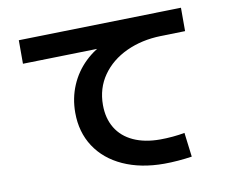

<svg xmlns="http://www.w3.org/2000/svg" viewBox="-79 -802 1096 922"><g transform="rotate(-10 469.0 -341.0)"><path d="M271.2 -294.1Q271.2 -364.8 297.1 -426.1Q322.9 -487.3 370.8 -533.6Q418.7 -580 483.3 -605.6L495 -579.6L64.8 -569.5V-684.2L858.7 -702.7V-588.6L739.3 -585.7Q646.2 -583.3 570.8 -548.3Q495.5 -513.2 452 -451.1Q408.6 -389 408.6 -307.6Q408.6 -242.1 437.5 -194.6Q466.5 -147 521.2 -122Q575.9 -97 651.3 -97Q679.5 -97 712.8 -99.9Q746.1 -102.9 770.9 -107.9L785.6 10.4Q754 15.3 717.9 18.2Q681.9 21.1 650.2 21.1Q536.1 21.1 450.4 -17.7Q364.6 -56.6 317.9 -127.9Q271.2 -199.3 271.2 -294.1Z"/></g></svg>

Font: Pretendard JP Variable
Style: Regular
Weight: 400
Designer: Base glyphs from Inter by Rasmus Andersson; Hangul glyphs from Noto Sans CJK(Source Han Sans) by Jang Soo-young and Kang
Foundry: Kil Hyung-jin
Version: Version 1.307;Glyphs 3.2 (3192)